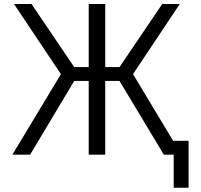

<svg xmlns="http://www.w3.org/2000/svg" viewBox="-20 -750 975 931"><path d="M40 0 275.4 -390.6 47.9 -730.5H132.8L339.8 -424.8H410.2V-730.5H490.2V-424.8H559.6L766.6 -730.5H851.6L625 -390.6L819.3 -67.4H894.5V160.2H822.3V0H774.4L559.6 -357.4H490.2V0H410.2V-357.4H339.8L126 0Z"/></svg>

Font: GenEi M Gothic v2 Regular
Style: Regular
Weight: 400
Version: Version 2.0